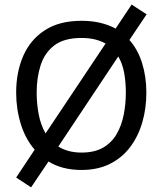

<svg xmlns="http://www.w3.org/2000/svg" viewBox="-20 -722 713 841"><path d="M116.2 98.6 50.8 55.7 131.8 -66.4Q90.8 -114.3 70.8 -179.7Q50.8 -245.1 50.8 -316.4Q50.8 -406.2 82 -477.5Q113.3 -548.8 176.8 -589.8Q240.2 -630.9 336.9 -630.9Q423.8 -630.9 486.3 -596.7L556.6 -702.1L622.1 -659.2L546.9 -546.9Q584 -504.9 602.5 -445.3Q621.1 -385.7 621.1 -316.4Q621.1 -249 604 -188.5Q586.9 -127.9 551.8 -80.1Q516.6 -32.2 462.9 -4.9Q409.2 22.5 336.9 22.5Q252 22.5 192.4 -14.6ZM179.7 -137.7 442.4 -531.2Q421.9 -543 396 -549.3Q370.1 -555.7 336.9 -555.7Q260.7 -555.7 218.3 -523.4Q175.8 -491.2 158.2 -437Q140.6 -382.8 140.6 -316.4Q140.6 -268.6 149.4 -221.7Q158.2 -174.8 179.7 -137.7ZM336.9 -53.7Q394.5 -53.7 432.1 -75.7Q469.7 -97.7 491.2 -135.3Q512.7 -172.9 522 -219.7Q531.2 -266.6 531.2 -316.4Q531.2 -362.3 523.9 -402.8Q516.6 -443.4 498 -474.6L235.4 -80.1Q255.9 -67.4 281.2 -60.5Q306.6 -53.7 336.9 -53.7Z"/></svg>

Font: Padauk
Style: Regular
Weight: 400
Designer: Debbi Hosken, Becca Hirsbrunner Spalinger
Foundry: SIL International
Version: Version 5.003